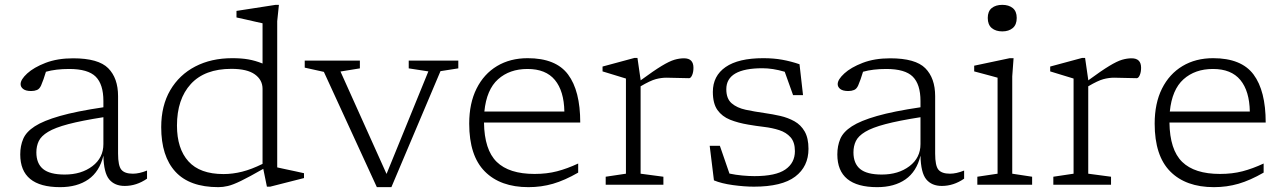

<svg xmlns="http://www.w3.org/2000/svg" viewBox="-20 -762 5296 792"><path d="M494.5 5Q453 5 430.5 -22Q408 -49 406.5 -120Q390.5 -54 344.5 -22Q298.5 10 228 10Q63.5 10 63.5 -125Q63.5 -160.5 75.8 -189.2Q88 -218 123.5 -241Q159 -264 227 -283.5Q295 -303 406.5 -319.5V-345.5Q406.5 -414 374.8 -445.8Q343 -477.5 265.5 -477.5Q210 -477.5 169.5 -466Q159.5 -432.5 149.5 -409.5Q143 -395 132.5 -390.8Q122 -386.5 109 -386.5Q86.5 -386.5 75.8 -394.8Q65 -403 65 -415Q65 -434 92.2 -459Q119.5 -484 168.2 -502.8Q217 -521.5 281.5 -521.5Q386 -521.5 426.5 -480.5Q467 -439.5 467 -365.5V-128.5Q467 -78 480.8 -61.8Q494.5 -45.5 528 -45.5Q554.5 -45.5 586.5 -58.5V-25Q543 5 494.5 5ZM130 -133.5Q130 -87.5 157.8 -64.8Q185.5 -42 247 -42Q315.5 -42 361 -76.5Q406.5 -111 406.5 -167.5V-278.5Q317 -264.5 262 -250Q207 -235.5 178.5 -218.2Q150 -201 140 -180.2Q130 -159.5 130 -133.5Z M1081 8 1066 -65.5Q1007.5 -32 974 -15.8Q940.5 0.5 920 5.2Q899.5 10 881 10Q762 10 703.5 -53.8Q645 -117.5 645 -237.5Q645 -326 682.2 -389.8Q719.5 -453.5 785.5 -487.8Q851.5 -522 938 -522Q976 -522 1004.5 -517Q1033 -512 1063 -500V-666Q1057 -667 1036.5 -671.8Q1016 -676.5 992.8 -681.8Q969.5 -687 955.5 -690V-717L1117 -742H1130.5L1123.5 -674.5V-71.5Q1129.5 -70 1152.2 -65.2Q1175 -60.5 1199.2 -55.2Q1223.5 -50 1234 -47.5V-27.5L1094.5 8ZM1063 -395.5Q1063 -432.5 1031.2 -455.2Q999.5 -478 934.5 -478Q824.5 -478 767.2 -415.5Q710 -353 710 -244Q710 -149 757.2 -96.5Q804.5 -44 902 -44Q940 -44 978.8 -53.8Q1017.5 -63.5 1063 -86Z M1797 -468.5 1594.5 10H1534.5L1316 -465.5L1237 -483V-512H1464.5V-480L1384.5 -467L1574.5 -44.5L1747 -467.5L1666 -480V-512H1870.5V-480Z M2156.5 -522Q2273 -522 2323.2 -454.8Q2373.5 -387.5 2373.5 -256.5H1976.5Q1978 -144 2029 -94.2Q2080 -44.5 2185 -44.5Q2236 -44.5 2278 -55.5Q2320 -66.5 2365 -87.5V-50Q2309.5 -18 2261.2 -4Q2213 10 2160 10Q2044 10 1979.8 -54.8Q1915.5 -119.5 1915.5 -252Q1915.5 -336 1945.8 -396.5Q1976 -457 2030.2 -489.5Q2084.5 -522 2156.5 -522ZM2156 -477.5Q2082 -477.5 2034.5 -435Q1987 -392.5 1978 -302H2308Q2306.5 -386.5 2269 -432Q2231.5 -477.5 2156 -477.5Z M2622.5 -433V-430.5Q2677 -470.5 2709.2 -490Q2741.5 -509.5 2762 -515.5Q2782.5 -521.5 2801.5 -521.5Q2840.5 -521.5 2840.5 -482.5Q2840.5 -464.5 2835 -452Q2829.5 -439.5 2822.5 -439.5Q2798 -439.5 2774.5 -440.5Q2751 -441.5 2729 -441.5Q2707.5 -441.5 2685 -435.5Q2662.5 -429.5 2622.5 -406V-45.5L2716.5 -33V0H2478.5V-33L2562 -45.5V-438Q2552.5 -441 2522.8 -450Q2493 -459 2465.5 -467.5V-487.5L2597 -523H2609.5Z M3128.5 -522Q3171.5 -522 3207.2 -515.5Q3243 -509 3278 -497L3292.5 -369.5H3251.5L3217 -466Q3191.5 -473.5 3168.8 -477Q3146 -480.5 3125.5 -480.5Q2976 -480.5 2976 -394Q2976 -355 2998 -336Q3020 -317 3056.2 -309.2Q3092.5 -301.5 3135 -295.5Q3167 -291 3198.8 -283.8Q3230.5 -276.5 3257 -261.8Q3283.5 -247 3299.2 -219.8Q3315 -192.5 3315 -148Q3315 -75 3260.2 -33.5Q3205.5 8 3090 8Q3050.5 8 3003.2 1.5Q2956 -5 2925 -18L2907.5 -160.5H2949.5L2989 -46Q3014.5 -40.5 3042.2 -38Q3070 -35.5 3092 -35.5Q3180 -35.5 3219.5 -62.8Q3259 -90 3259 -138.5Q3259 -175.5 3241 -195.8Q3223 -216 3194.2 -225.2Q3165.5 -234.5 3131.8 -238.5Q3098 -242.5 3066.5 -248Q3024.5 -255 2991.5 -268.2Q2958.5 -281.5 2939.5 -308.2Q2920.5 -335 2920.5 -383Q2920.5 -449 2973.2 -485.5Q3026 -522 3128.5 -522Z M3865 5Q3823.5 5 3801 -22Q3778.5 -49 3777 -120Q3761 -54 3715 -22Q3669 10 3598.5 10Q3434 10 3434 -125Q3434 -160.5 3446.2 -189.2Q3458.5 -218 3494 -241Q3529.5 -264 3597.5 -283.5Q3665.5 -303 3777 -319.5V-345.5Q3777 -414 3745.2 -445.8Q3713.5 -477.5 3636 -477.5Q3580.5 -477.5 3540 -466Q3530 -432.5 3520 -409.5Q3513.5 -395 3503 -390.8Q3492.5 -386.5 3479.5 -386.5Q3457 -386.5 3446.2 -394.8Q3435.5 -403 3435.5 -415Q3435.5 -434 3462.8 -459Q3490 -484 3538.8 -502.8Q3587.5 -521.5 3652 -521.5Q3756.5 -521.5 3797 -480.5Q3837.5 -439.5 3837.5 -365.5V-128.5Q3837.5 -78 3851.2 -61.8Q3865 -45.5 3898.5 -45.5Q3925 -45.5 3957 -58.5V-25Q3913.5 5 3865 5ZM3500.5 -133.5Q3500.5 -87.5 3528.2 -64.8Q3556 -42 3617.5 -42Q3686 -42 3731.5 -76.5Q3777 -111 3777 -167.5V-278.5Q3687.5 -264.5 3632.5 -250Q3577.5 -235.5 3549 -218.2Q3520.5 -201 3510.5 -180.2Q3500.5 -159.5 3500.5 -133.5Z M4114.5 -632.5Q4087.5 -632.5 4071 -646.2Q4054.5 -660 4054.5 -688Q4054.5 -715.5 4071 -728.8Q4087.5 -742 4114.5 -742Q4141 -742 4157.5 -728.8Q4174 -715.5 4174 -688Q4174 -660 4157.5 -646.2Q4141 -632.5 4114.5 -632.5ZM4161 -522 4155.5 -447V-45.5L4237.5 -33V0H4011.5V-33L4095 -45.5V-441.5Q4089.5 -443 4072.2 -447.8Q4055 -452.5 4034.2 -458Q4013.5 -463.5 3998.5 -467.5V-491L4145 -522Z M4469 -433V-430.5Q4523.5 -470.5 4555.8 -490Q4588 -509.5 4608.5 -515.5Q4629 -521.5 4648 -521.5Q4687 -521.5 4687 -482.5Q4687 -464.5 4681.5 -452Q4676 -439.5 4669 -439.5Q4644.5 -439.5 4621 -440.5Q4597.5 -441.5 4575.5 -441.5Q4554 -441.5 4531.5 -435.5Q4509 -429.5 4469 -406V-45.5L4563 -33V0H4325V-33L4408.5 -45.5V-438Q4399 -441 4369.2 -450Q4339.5 -459 4312 -467.5V-487.5L4443.5 -523H4456Z M4984 -522Q5100.5 -522 5150.8 -454.8Q5201 -387.5 5201 -256.5H4804Q4805.5 -144 4856.5 -94.2Q4907.5 -44.5 5012.5 -44.5Q5063.5 -44.5 5105.5 -55.5Q5147.5 -66.5 5192.5 -87.5V-50Q5137 -18 5088.8 -4Q5040.5 10 4987.5 10Q4871.5 10 4807.2 -54.8Q4743 -119.5 4743 -252Q4743 -336 4773.2 -396.5Q4803.5 -457 4857.8 -489.5Q4912 -522 4984 -522ZM4983.5 -477.5Q4909.5 -477.5 4862 -435Q4814.5 -392.5 4805.5 -302H5135.5Q5134 -386.5 5096.5 -432Q5059 -477.5 4983.5 -477.5Z"/></svg>

Font: Newsreader Caption Light
Style: Regular
Weight: 300
Designer: Hugues Gentile
Foundry: Production Type
Version: Version 1.001